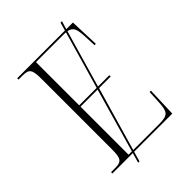

<svg xmlns="http://www.w3.org/2000/svg" viewBox="-237 -861 1018 1018"><g transform="rotate(-45 272.0 -352.0)"><path d="M43 0H196L180 56H190L206 0H492L498 -166H488L484 -90C480 -25 470 -10 404 -10H209L313 -370H400V-380H315L408 -702C444 -695 451 -674 454 -617L457 -548H467L461 -714H411L425 -760H414L401 -714H43V-704H72C122 -704 132 -691 132 -619V-95C132 -23 122 -10 72 -10H43ZM174 -380V-704H374C383 -704 391 -704 398 -703L305 -380ZM174 -10V-370H302L199 -10Z"/></g></svg>

Font: Noto Serif Display SemiCondensed ExtraLight
Style: Regular
Weight: 200
Width: 4
Designer: Monotype Design Team
Foundry: Monotype Imaging Inc.
Version: Version 2.009